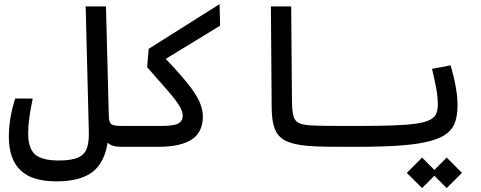

<svg xmlns="http://www.w3.org/2000/svg" viewBox="-20 -725 2384 952"><path d="M580.1 2.9Q534.7 2.9 513.7 -17.6Q497.1 85.4 435.5 129.9Q374 174.3 261.2 174.3Q137.2 174.3 80.6 118.4Q23.9 62.5 23.9 -46.4Q23.9 -138.2 55.2 -236.3H142.1Q131.3 -183.1 125.5 -142.6Q119.6 -102.1 119.6 -64.5Q119.6 9.8 153.3 40.3Q187 70.8 272 70.8Q337.9 70.8 369.9 54.9Q401.9 39.1 411.9 7.1Q421.9 -24.9 420.4 -73.7L404.8 -693.4H505.4L519.5 -150.4Q520.5 -117.7 531.7 -109.1Q543 -100.6 585.9 -100.6Q604.5 -100.6 613.5 -91.3Q622.6 -82 622.6 -56.2Q622.6 -22 610.1 -9.5Q597.7 2.9 580.1 2.9Z M580.1 2.9 585.9 -100.6H779.8Q844.2 -100.6 865.2 -113.3Q886.2 -126 886.2 -151.4Q886.2 -172.4 869.4 -200.2Q852.5 -228 813.7 -273.2Q774.9 -318.4 709.5 -392.1L717.3 -482.9L1068.8 -704.6L1071.3 -597.7L801.8 -433.1Q872.1 -359.4 912.4 -308.6Q952.6 -257.8 969.2 -220.2Q985.8 -182.6 985.8 -148.4Q985.8 -68.8 930.2 -33Q874.5 2.9 766.1 2.9Z M1752 2.9Q1742.2 2.9 1732.9 2.9Q1723.6 2.9 1714.4 2.9Q1652.8 2.9 1602.1 2.4Q1551.3 2 1503.9 -2Q1435.5 -7.8 1397.2 -26.6Q1358.9 -45.4 1343.3 -84Q1327.6 -122.6 1327.1 -188.5L1323.2 -693.4H1423.8L1427.7 -220.2Q1428.2 -173.8 1435.1 -149.2Q1441.9 -124.5 1462.6 -114.7Q1483.4 -105 1525.9 -103Q1568.4 -101.1 1613.8 -100.8Q1659.2 -100.6 1719.7 -100.6Q1729 -100.6 1738.5 -100.6Q1748 -100.6 1757.8 -100.6Q1784.7 -100.6 1784.7 -54.2Q1784.7 -22.9 1775.9 -10Q1767.1 2.9 1752 2.9Z M1752 2.9Q1735.8 2.9 1735.8 -52.7Q1735.8 -78.6 1742.7 -89.6Q1749.5 -100.6 1757.8 -100.6Q1863.8 -100.6 1934.6 -103.3Q2005.4 -106 2048.6 -112.8Q2091.8 -119.6 2114 -131.8Q2136.2 -144 2143.6 -162.6Q2150.9 -181.2 2150.9 -208Q2150.9 -244.1 2142.6 -288.6Q2134.3 -333 2122.1 -383.8L2214.4 -400.9Q2231 -343.8 2239.7 -294.7Q2248.5 -245.6 2248.5 -203.6Q2248.5 -157.7 2237.8 -123Q2227.1 -88.4 2197.5 -64.5Q2168 -40.5 2112.8 -25.6Q2057.6 -10.7 1969.2 -3.9Q1880.9 2.9 1752 2.9ZM2194.8 207.5 2133.8 146.5 2072.8 207.5 1997.1 132.3 2072.8 56.2 2133.8 117.7 2194.8 56.2 2270.5 132.3Z"/></svg>

Font: Cascadia Mono PL
Style: Regular
Weight: 400
Monospace: yes
Designer: Aaron Bell
Foundry: Saja Typeworks
Version: Version 2404.023; ttfautohint (v1.8.4)